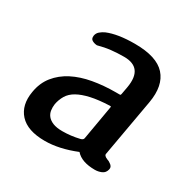

<svg xmlns="http://www.w3.org/2000/svg" viewBox="-117 -617 741 737"><g transform="rotate(30 253.0 -248.0)"><path d="M389 0Q330 0 304 -30Q230 0 167 0Q90 0 55.5 -38Q21 -76 32 -139Q39 -182 63.5 -212.5Q88 -243 125 -262Q162 -281 209.5 -289.5Q257 -298 310 -298H326Q330 -298 331 -299Q332 -300 333 -305L339 -338Q355 -432 270 -432Q241 -432 213.5 -429Q186 -426 157 -418Q144 -419 135 -424.5Q126 -430 128 -444Q130 -456 139.5 -464Q149 -472 160 -477Q205 -496 281 -496Q378 -496 416.5 -453Q455 -410 441 -330L396 -76Q393 -66 410 -59Q420 -56 427 -50Q432 -47 435 -41.5Q438 -36 436 -28Q432 -12 418 -6Q404 0 389 0ZM321 -236Q322 -241 321 -241.5Q320 -242 316 -242Q267 -240 233.5 -232.5Q200 -225 178 -212.5Q156 -200 145 -181.5Q134 -163 130 -141Q128 -127 130 -113.5Q132 -100 140.5 -89.5Q149 -79 165 -72.5Q181 -66 207 -66Q244 -66 282 -75Q294 -78 295 -86Z"/></g></svg>

Font: Jura
Style: Bold Italic
Weight: 700
Designer: Ed Merritt
Foundry: Ten by Twenty
Version: Version 1.007